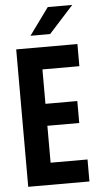

<svg xmlns="http://www.w3.org/2000/svg" viewBox="-60 -924 494 961"><g transform="rotate(-5 187.5 -444.0)"><path d="M164.1 -579.1V-406.2H324.2V-295.9H164.1V-110.4H349.6V0H42V-690.4H349.6V-579.1ZM217.8 -887.7H340.8L217.8 -752H119.1Z"/></g></svg>

Font: Altinn-DIN Condensed
Style: DINCondensed-Bold
Weight: 700
Width: 3
Designer: Charles Nix
Foundry: Altinn
Version: Version 2.00